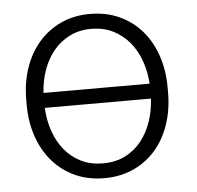

<svg xmlns="http://www.w3.org/2000/svg" viewBox="-44 -583 654 638"><g transform="rotate(-5 282.5 -264.0)"><path d="M43 -272Q43 -329.6 59.8 -378.4Q76.7 -427.2 107.4 -462.6Q138.2 -498 181.6 -518.1Q225.1 -538.1 278.3 -538.1Q332.5 -538.1 376.2 -518.1Q419.9 -498 450.7 -462.6Q481.4 -427.2 498 -378.4Q514.6 -329.6 514.6 -272V-255.9Q514.6 -198.2 498 -149.4Q481.4 -100.6 450.7 -65.2Q419.9 -29.8 376.5 -10Q333 9.8 279.3 9.8Q225.6 9.8 182.1 -10Q138.7 -29.8 107.7 -65.2Q76.7 -100.6 59.8 -149.4Q43 -198.2 43 -255.9ZM279.3 -39.6Q320.3 -39.6 352.3 -55.4Q384.3 -71.3 406.5 -98.9Q428.7 -126.5 441.4 -162.8Q454.1 -199.2 456.1 -240.2H102.1Q104 -199.2 116.5 -162.8Q128.9 -126.5 151.4 -98.9Q173.8 -71.3 206.1 -55.4Q238.3 -39.6 279.3 -39.6ZM278.3 -488.3Q237.8 -488.3 206.1 -472.2Q174.3 -456.1 152.1 -429Q129.9 -401.9 117.2 -366Q104.5 -330.1 102.1 -290H456.1Q453.6 -330.1 440.9 -366Q428.2 -401.9 405.8 -429Q383.3 -456.1 351.3 -472.2Q319.3 -488.3 278.3 -488.3Z"/></g></svg>

Font: Melbourne
Style: Light
Weight: 300
Designer: Google
Version: Version 2.000980; 2014